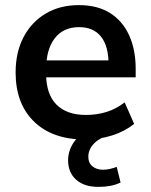

<svg xmlns="http://www.w3.org/2000/svg" viewBox="-20 -535 588 750"><path d="M312 10Q185 10 113 -60Q41 -130 41 -252Q41 -331 72 -390Q103 -449 158.5 -482Q214 -515 288 -515Q361 -515 410 -484Q459 -453 484.5 -397Q510 -341 510 -266V-233H142V-299H421L404 -285Q404 -355 374.5 -392Q345 -429 289 -429Q227 -429 193.5 -385Q160 -341 160 -262V-249Q160 -167 200.5 -126.5Q241 -86 315 -86Q358 -86 395.5 -97.5Q433 -109 467 -135L504 -51Q468 -22 418 -6Q368 10 312 10ZM364 195Q309 195 277.5 167Q246 139 246 91Q246 49 274 13Q302 -23 348 -42L386 0Q369 7 355 18.5Q341 30 333 45Q325 60 325 77Q325 102 341.5 115Q358 128 381 128Q396 128 409 125Q422 122 436 117L451 178Q432 187 411 191Q390 195 364 195Z"/></svg>

Font: Mulish ExtraLight
Style: Bold
Weight: 700
Version: Version 3.603